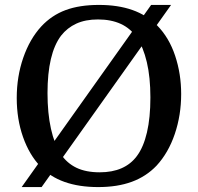

<svg xmlns="http://www.w3.org/2000/svg" viewBox="-20 -750 804 780"><path d="M68 10 594 -730H675L149 10ZM716 -368Q716 -282 690 -205.5Q664 -129 616 -77Q574 -33 515.5 -11.5Q457 10 379 10Q301 10 242 -11Q183 -32 144 -74Q99 -121 73.5 -193.5Q48 -266 48 -352Q48 -439 74.5 -515.5Q101 -592 148 -643Q190 -688 246.5 -709Q303 -730 382 -730Q459 -730 517.5 -709.5Q576 -689 619 -646Q667 -597 691.5 -523.5Q716 -450 716 -368ZM173 -372Q173 -290 187 -227Q201 -164 227 -124Q252 -87 290.5 -68.5Q329 -50 385 -50Q487 -50 536 -116Q563 -152 577 -212Q591 -272 591 -354Q591 -436 576.5 -497.5Q562 -559 536 -597Q510 -635 470.5 -653Q431 -671 378 -671Q327 -671 290 -654Q253 -637 228 -605Q173 -532 173 -372Z"/></svg>

Font: Domine Medium
Style: Regular
Weight: 500
Designer: Pablo Impallari, Rodrigo Fuenzalida, Brenda Gallo
Foundry: Pablo Impallari, Rodrigo Fuenzalida, Brenda Gallo
Version: Version 2.000